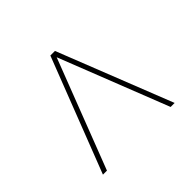

<svg xmlns="http://www.w3.org/2000/svg" viewBox="-117 -844 710 710"><g transform="rotate(-45 237.5 -489.5)"><path d="M50 -265 224 -714H248L425 -265H404L236 -693L71 -265Z"/></g></svg>

Font: Noto Serif Display SemiCondensed
Style: Bold
Weight: 700
Width: 4
Designer: Monotype Design Team
Foundry: Monotype Imaging Inc.
Version: Version 2.009